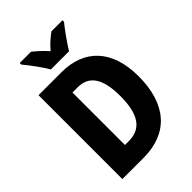

<svg xmlns="http://www.w3.org/2000/svg" viewBox="-266 -1095 1156 1156"><g transform="rotate(-45 312.0 -516.5)"><path d="M233 -822H388C412 -863 461 -931 492 -969V-982H398C371 -962 340 -937 310 -901C280 -935 249 -962 224 -982H128V-969C159 -932 212 -861 233 -822ZM578 -419C578 -644 461 -765 267 -765H71V-51H252C460 -51 578 -181 578 -419ZM416 -413C416 -260 367 -185 260 -185H227V-632H271C366 -632 416 -566 416 -413Z"/></g></svg>

Font: Noto Sans Tamil UI Condensed ExtraBold
Style: Regular
Weight: 800
Width: 3
Designer: Jelle Bosma - Monotype Design Team
Foundry: Monotype Imaging Inc.
Version: Version 2.004